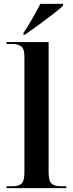

<svg xmlns="http://www.w3.org/2000/svg" viewBox="-20 -979 379 999"><path d="M14 0H325V-10H296Q263 -10 248 -24Q233 -38 233 -83V-760H14V-750H49Q70 -750 88.5 -739Q107 -728 107 -684V-83Q107 -38 92.5 -24Q78 -10 46 -10H14ZM102 -798H109Q137 -817 176.5 -846Q216 -875 252.5 -903Q289 -931 308 -949V-959H190Q173 -925 145.5 -877.5Q118 -830 102 -808Z"/></svg>

Font: Noto Serif Display Semi
Style: Regular
Weight: 600
Designer: Monotype Design Team
Foundry: Monotype Imaging Inc.
Version: Version 1.900